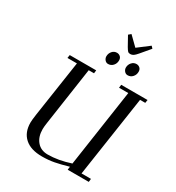

<svg xmlns="http://www.w3.org/2000/svg" viewBox="-241 -1190 1232 1344"><g transform="rotate(30 375.0 -518.0)"><path d="M117.2 -676.8 121.1 -702.1H335L332 -676.8H289.1L221.2 -213.9Q215.8 -178.2 215.8 -158.2Q215.8 -97.2 247.6 -59.6Q279.3 -22 335 -22Q419.4 -22 517.1 -54.2L608.9 -676.8H534.2L537.1 -702.1H750L746.1 -676.8H704.1L606.9 -25.9H683.1L680.2 0H509.8L513.2 -25.9Q449.2 -7.3 404.1 1.2Q358.9 9.8 306.2 9.8Q215.8 9.8 167.5 -33.7Q119.1 -77.1 119.1 -155.8Q119.1 -176.3 126 -224.1L193.8 -676.8ZM347.2 -823.2Q347.2 -846.7 362.3 -864.3Q377.4 -881.8 399.9 -881.8Q416 -881.8 427.5 -871.3Q439 -860.8 439 -841.8Q439 -817.4 423.3 -799.8Q407.7 -782.2 383.8 -782.2Q368.2 -782.2 357.7 -794.9Q347.2 -807.6 347.2 -823.2ZM402.8 -1029.8 421.9 -1045.9 493.2 -976.1 585 -1045.9 600.1 -1029.8 536.1 -954.1Q520.5 -935.5 509 -927.7Q497.6 -919.9 483.9 -919.9Q470.7 -919.9 463.9 -926.8Q457 -933.6 444.8 -954.1ZM504.9 -823.2Q504.9 -846.7 520.3 -864.3Q535.6 -881.8 558.1 -881.8Q574.2 -881.8 585.7 -871.3Q597.2 -860.8 597.2 -841.8Q597.2 -817.4 581.5 -799.8Q565.9 -782.2 542 -782.2Q526.4 -782.2 515.6 -794.9Q504.9 -807.6 504.9 -823.2Z"/></g></svg>

Font: Dehuti
Style: Bold-Italic
Weight: 700
Version: Version 1.2